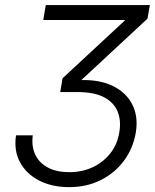

<svg xmlns="http://www.w3.org/2000/svg" viewBox="-20 -748 629 778"><path d="M260.3 10.3Q191.4 10.3 139.4 -16.1Q87.4 -42.5 61.5 -89.8Q35.6 -137.2 44.9 -199.7H112.8Q106.9 -154.3 123.3 -120.6Q139.6 -86.9 175 -68.6Q210.4 -50.3 260.7 -50.3Q312.5 -50.3 355.5 -70.3Q398.4 -90.3 427 -126.7Q455.6 -163.1 463.4 -211.4Q471.7 -260.3 456.1 -297.1Q440.4 -334 400.4 -354.5Q360.4 -375 293.9 -375H224.1L233.4 -430.7L485.4 -664.6L485.8 -667H155.3L165.5 -727.5H587.4L577.6 -672.4L292 -407.2L294.4 -422.9Q376.5 -427.7 433.1 -401.6Q489.7 -375.5 515.4 -325.9Q541 -276.4 530.3 -210.9Q519.5 -147 482.4 -96.9Q445.3 -46.9 388.2 -18.3Q331.1 10.3 260.3 10.3Z"/></svg>

Font: Inter 24pt Light
Style: Italic
Weight: 300
Italic angle: -9.3988°
Designer: Rasmus Andersson
Foundry: rsms
Version: Version 4.001;git-66647c0bb